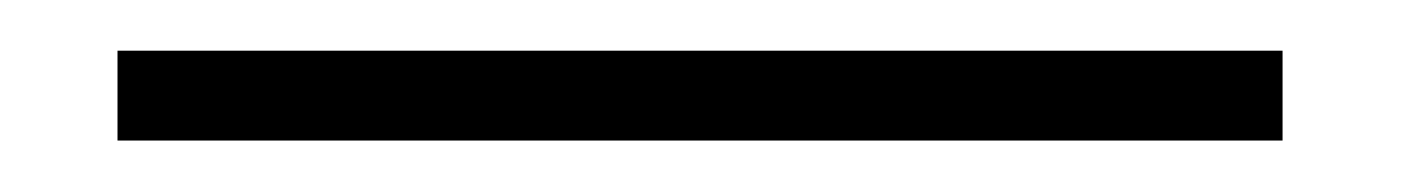

<svg xmlns="http://www.w3.org/2000/svg" viewBox="-20 -10 553 75"><path d="M25.9 9.8H481V44.9H25.9Z"/></svg>

Font: Bebas Neue Book
Style: Regular
Weight: 400
Designer: Ryoichi Tsunekawa
Foundry: Ryoichi Tsunekawa
Version: Version 001.003